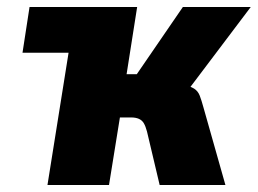

<svg xmlns="http://www.w3.org/2000/svg" viewBox="-20 -526 733 546"><path d="M115 0 175 -376H44L64 -506H370L340 -315H369L500 -506H693L496 -245L495 -287Q521 -281 532 -274Q543 -267 548 -254Q553 -241 559 -219L621 0H434L398 -152Q394 -167 389 -175.5Q384 -184 375 -188Q366 -192 353 -192H321L290 0Z"/></svg>

Font: Nunito Sans 7pt Condensed Black
Style: Italic
Weight: 900
Width: 3
Italic angle: -9°
Designer: Vernon Adams
Foundry: Vernon Adams
Version: Version 3.101;gftools[0.9.27]